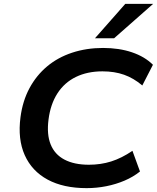

<svg xmlns="http://www.w3.org/2000/svg" viewBox="-20 -963 812 993"><path d="M428 10Q308 10 226.5 -34Q145 -78 108 -160.5Q71 -243 86 -357Q97 -441 132.5 -507Q168 -573 223.5 -619.5Q279 -666 353 -690.5Q427 -715 513 -715Q596 -715 662.5 -692.5Q729 -670 771 -628L716 -521Q671 -559 621.5 -576.5Q572 -594 510 -594Q432 -594 372.5 -565Q313 -536 277 -480Q241 -424 231 -345Q221 -268 242 -216Q263 -164 313.5 -137.5Q364 -111 440 -111Q501 -111 555 -128Q609 -145 665 -183L704 -76Q669 -48 624.5 -29Q580 -10 530 0Q480 10 428 10ZM471 -765 628 -943H772L570 -765Z"/></svg>

Font: Nunito Sans 10pt SemiExpanded
Style: Bold Italic
Weight: 700
Width: 6
Italic angle: -9°
Designer: Vernon Adams
Foundry: Vernon Adams
Version: Version 3.101;gftools[0.9.27]